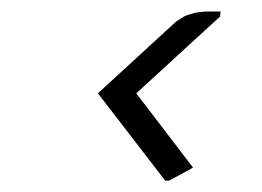

<svg xmlns="http://www.w3.org/2000/svg" viewBox="-20 -405 459 337"><path d="M151.9 -241.2 289.1 -367.2 303.2 -376 307.1 -377.9 323.2 -382.8 339.8 -384.8H367.2L366.2 -376L219.2 -241.2L318.8 -110.8L276.9 -87.9H270Z"/></svg>

Font: Petahja
Style: Italic
Weight: 400
Designer: T. Christopher White
Version: Version 1.1